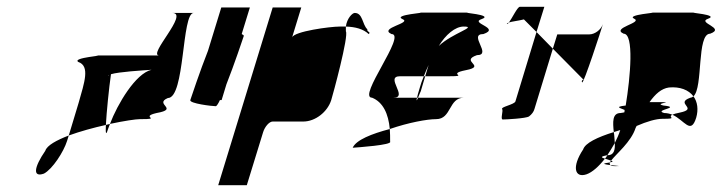

<svg xmlns="http://www.w3.org/2000/svg" viewBox="-20 -732 2120 564"><path d="M113 -289C80 -241 75 -210 109 -222C134 -235 167 -286 177 -318L182 -334C146 -320 118 -305 113 -289ZM210 -550C245 -538 228 -490 211 -430L182 -334C215 -346 255 -357 291 -365C293 -402 300 -473 306 -514C329 -521 396 -525 425 -527C378 -516 325 -426 303 -368C345 -377 379 -382 391 -382C460 -382 388 -388 440 -400C508 -412 431 -426 473 -444C524 -444 513 -694 549 -694H486C537 -694 412 -569 448 -569H261C295 -569 190 -563 210 -550ZM299 -509C298 -510 299 -511 300 -512ZM291 -365C290 -341 291 -332 297 -352C299 -357 301 -362 303 -368Z M539 -438C536 -428 603 -420 614 -420C616 -420 621 -427 626 -438H631L645 -484C668 -542 694 -620 696 -626C697 -628 694 -630 690 -632L714 -710H630L591 -583C568 -525 541 -444 539 -438Z M621 -188H705L753 -344C758 -360 771 -375 781 -375H871C906 -375 942 -403 953 -438C958 -454 1005 -627 996 -640V-654H978C950 -654 844 -640 838 -622L865 -710H781ZM996 -654C1024 -653 1047 -647 1063 -632C1071 -638 1057 -638 1059 -646C1044 -660 1046 -694 1022 -694C1015 -694 999 -678 996 -654Z M1016 -298C1030 -299 1133 -306 1126 -316C1126 -329 1126 -341 1125 -353C1072 -339 1026 -321 1016 -298ZM1073 -445C1105 -432 1121 -398 1125 -353C1180 -372 1235 -382 1261 -382C1307 -382 1297 -445 1343 -445H1208C1205 -437 1202 -433 1205 -445H1136C1181 -445 1109 -508 1155 -508H1225C1229 -519 1234 -530 1239 -541L1229 -508H1299C1362 -508 1288 -514 1349 -526C1411 -538 1329 -552 1381 -570C1427 -570 1354 -632 1400 -632C1452 -650 1358 -664 1395 -676C1433 -689 1328 -695 1356 -695H1212C1240 -695 1133 -689 1162 -676C1192 -664 1091 -650 1130 -632C1176 -632 1028 -445 1073 -445ZM1213 -474C1209 -460 1206 -451 1205 -445H1208C1211 -453 1216 -464 1216 -464L1229 -508H1225C1220 -496 1216 -485 1213 -474ZM1269 -597C1289 -630 1317 -654 1342 -654C1384 -654 1309 -635 1269 -597Z M1469 -662C1470 -661 1473 -663 1475 -666C1472 -665 1468 -663 1469 -662ZM1475 -666C1484 -669 1503 -671 1519 -675L1556 -638L1579 -712H1507C1500 -712 1484 -678 1475 -666ZM1455 -412C1459 -406 1449 -381 1457 -381C1466 -381 1525 -384 1534 -390C1542 -396 1548 -404 1550 -412L1604 -589L1556 -638L1494 -434C1491 -425 1451 -418 1455 -412ZM1604 -589 1692 -500C1700 -500 1685 -497 1690 -490C1694 -484 1747 -647 1751 -661C1745 -644 1727 -631 1711 -631H1617ZM1751 -661V-662Z M1693 -293C1659 -242 1668 -208 1703 -220C1720 -226 1739 -243 1757 -266C1747 -269 1741 -272 1764 -276C1771 -287 1779 -299 1786 -312C1785 -322 1785 -333 1783 -344C1735 -329 1699 -312 1693 -293ZM1812 -633C1843 -633 1832 -507 1818 -422C1782 -418 1805 -414 1815 -409C1814 -407 1815 -404 1814 -402C1812 -401 1807 -401 1803 -400C1778 -400 1780 -373 1783 -344C1790 -346 1795 -348 1802 -350C1798 -337 1792 -324 1786 -312C1787 -292 1784 -276 1765 -276H1764C1762 -272 1760 -269 1757 -266C1762 -264 1771 -262 1775 -260C1790 -280 1834 -315 1847 -356L1850 -362C1880 -375 1907 -383 1926 -383C1974 -383 1939 -387 1955 -395C1948 -398 1939 -400 1931 -400C1898 -409 1985 -416 1929 -422C1897 -429 1970 -432 1915 -432H1888C1905 -456 1923 -472 1945 -475C1977 -478 2003 -468 2017 -449C2046 -475 2026 -633 2066 -633C2113 -650 2026 -665 2060 -677C2095 -689 1997 -695 2021 -695H1893C1918 -695 1817 -689 1843 -677C1869 -665 1774 -650 1812 -633ZM1767 -254C1744 -251 1758 -249 1773 -247C1771 -249 1770 -252 1772 -255C1771 -255 1769 -254 1767 -254ZM1772 -255C1783 -257 1780 -258 1775 -260C1773 -258 1773 -257 1772 -255ZM1773 -247C1775 -245 1779 -244 1787 -244C1810 -244 1790 -245 1773 -247ZM1955 -395C1991 -379 2009 -335 2025 -386C2032 -410 2029 -433 2017 -449C2014 -447 2011 -445 2008 -445C1960 -428 2035 -413 1976 -401C1965 -399 1959 -397 1955 -395Z"/></svg>

Font: bitstorm
Style: ulcnobl
Weight: 400
Version: Version 0.2